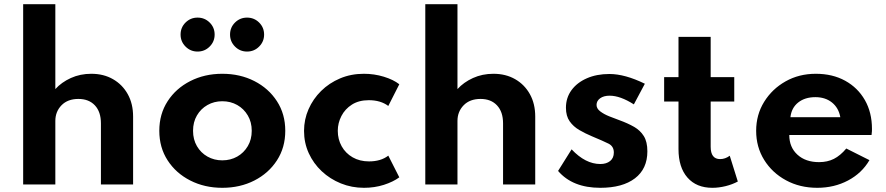

<svg xmlns="http://www.w3.org/2000/svg" viewBox="-20 -880 4228 916"><path d="M90.5 0H244V-303Q244 -347.5 273.5 -377.8Q303 -408 354 -408Q404 -408 432.8 -377.2Q461.5 -346.5 461.5 -291.5V0H615V-324Q615 -385 589.5 -430.8Q564 -476.5 519.2 -502.2Q474.5 -528 415.5 -528Q362.5 -528 318 -507.8Q273.5 -487.5 244 -455V-860H90.5Z M1040.5 16Q1125.5 16 1193.5 -18.8Q1261.5 -53.5 1301.2 -114.8Q1341 -176 1341 -256Q1341 -336 1301.2 -397.2Q1261.5 -458.5 1193.5 -493.2Q1125.5 -528 1040.5 -528Q956 -528 887.8 -493.2Q819.5 -458.5 779.8 -397.2Q740 -336 740 -256Q740 -176 779.8 -114.8Q819.5 -53.5 887.8 -18.8Q956 16 1040.5 16ZM1040.5 -115Q1001.5 -115 969.8 -133Q938 -151 919.5 -182.8Q901 -214.5 901 -256Q901 -297.5 919.5 -329.2Q938 -361 969.8 -379Q1001.5 -397 1040.5 -397Q1080 -397 1111.8 -379Q1143.5 -361 1162.2 -329.2Q1181 -297.5 1181 -256Q1181 -214.5 1162.2 -182.8Q1143.5 -151 1111.8 -133Q1080 -115 1040.5 -115ZM1158.5 -634Q1192.5 -634 1216.2 -657.8Q1240 -681.5 1240 -715Q1240 -749 1216.2 -772.5Q1192.5 -796 1158.5 -796Q1125 -796 1101.2 -772.5Q1077.5 -749 1077.5 -715Q1077.5 -681.5 1101.2 -657.8Q1125 -634 1158.5 -634ZM922.5 -634Q956.5 -634 980.2 -657.8Q1004 -681.5 1004 -715Q1004 -749 980.2 -772.5Q956.5 -796 922.5 -796Q889 -796 865.2 -772.5Q841.5 -749 841.5 -715Q841.5 -681.5 865.2 -657.8Q889 -634 922.5 -634Z M1716.5 16Q1767 16 1811.5 1.8Q1856 -12.5 1885 -34L1832.5 -137.5Q1797 -110 1740.5 -110Q1696 -110 1662.2 -129.5Q1628.5 -149 1610 -182.2Q1591.5 -215.5 1591.5 -256Q1591.5 -293 1608.8 -326.5Q1626 -360 1659 -381Q1692 -402 1739.5 -402Q1796 -402 1832.5 -374.5L1885 -478Q1857 -500 1811.2 -514Q1765.5 -528 1716 -528Q1654.5 -528 1602.5 -506Q1550.5 -484 1512 -446Q1473.5 -408 1452 -359Q1430.5 -310 1430.5 -255.5Q1430.5 -198.5 1453 -149.2Q1475.5 -100 1515 -63Q1554.5 -26 1606.2 -5Q1658 16 1716.5 16Z M2009 0H2162.5V-303Q2162.5 -347.5 2192 -377.8Q2221.5 -408 2272.5 -408Q2322.5 -408 2351.2 -377.2Q2380 -346.5 2380 -291.5V0H2533.5V-324Q2533.5 -385 2508 -430.8Q2482.5 -476.5 2437.8 -502.2Q2393 -528 2334 -528Q2281 -528 2236.5 -507.8Q2192 -487.5 2162.5 -455V-860H2009Z M2844 16Q2950 16 3009.2 -29.2Q3068.5 -74.5 3068.5 -158Q3068.5 -203.5 3051.5 -230.8Q3034.5 -258 3004.8 -275Q2975 -292 2936.5 -306Q2913 -314.5 2887.2 -324.8Q2861.5 -335 2843.8 -348.5Q2826 -362 2826 -379.5Q2826 -398.5 2843 -411Q2860 -423.5 2888.5 -423.5Q2939 -423.5 3004 -382L3056.5 -480.5Q2961.5 -527 2887.5 -527Q2826.5 -527 2779.8 -506.5Q2733 -486 2706.5 -449.8Q2680 -413.5 2680 -366Q2680 -326.5 2697.8 -301.2Q2715.5 -276 2744 -259.5Q2772.5 -243 2803.5 -230Q2857.5 -207.5 2883 -194.8Q2908.5 -182 2908.5 -152.5Q2908.5 -126 2890.8 -111.8Q2873 -97.5 2844 -97.5Q2773 -97.5 2707 -167.5L2642.5 -64.5Q2711.5 16 2844 16Z M3378.5 16Q3409.5 16 3441.8 8Q3474 0 3500 -14L3461.5 -137Q3440 -121 3415.5 -121Q3370.5 -121 3370.5 -180V-395.5H3483V-512H3370.5V-704H3217V-512H3148.5V-395.5H3217V-169Q3217 -81.5 3259.8 -32.8Q3302.5 16 3378.5 16Z M3879 16Q3960 16 4026 -19Q4092 -54 4128 -116L4017.5 -171.5Q3989 -137.5 3958.2 -122Q3927.5 -106.5 3887.5 -106.5Q3823.5 -106.5 3784.5 -142Q3745.5 -177.5 3745.5 -236H4138Q4139.5 -249 4139.8 -253.8Q4140 -258.5 4140 -265Q4140 -343.5 4106.2 -402.5Q4072.5 -461.5 4012.2 -494.8Q3952 -528 3872 -528Q3792 -528 3727.8 -491.8Q3663.5 -455.5 3625.5 -394Q3587.5 -332.5 3587.5 -256Q3587.5 -178.5 3625.8 -117Q3664 -55.5 3730 -19.8Q3796 16 3879 16ZM3751 -321Q3756 -365.5 3788 -391Q3820 -416.5 3870 -416.5Q3917.5 -416.5 3949.2 -391Q3981 -365.5 3989 -321Z"/></svg>

Font: Spartan
Style: Bold
Weight: 700
Designer: Matt Bailey, Mirko Velimirovic
Foundry: Matt Bailey
Version: Version 1.003; ttfautohint (v1.8.3)